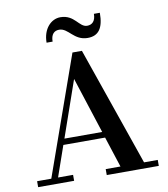

<svg xmlns="http://www.w3.org/2000/svg" viewBox="-103 -1073 1017 1159"><g transform="rotate(-10 406.0 -493.5)"><path d="M325.5 -914C382 -914 402.5 -835 487.5 -835C554 -835 585.5 -877.5 585.5 -972H549C549 -927.5 527.5 -908 497 -908C447 -908 433 -987 345.5 -987C289 -987 237.5 -935 237.5 -850H274.5C274.5 -894.5 295 -914 325.5 -914ZM36 -36.5V0H256.5V-36.5H164.5L230 -224.5H486L547 -36.5H456.5V0H775.5V-36.5H691.5L439 -764.5H381L123 -36.5ZM363 -605.5 474.5 -261H243Z"/></g></svg>

Font: Bodoni* 06pt Medium
Style: Regular
Weight: 500
Version: Version 2.3